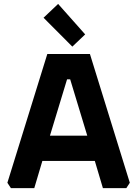

<svg xmlns="http://www.w3.org/2000/svg" viewBox="-20 -968 706 988"><path d="M18 -27.5 223.4 -690H442.8L648 -27.5L630.1 0H509.5L467.9 -139.9H198L156.4 0H36.1ZM237.1 -270H429L341.1 -559.9H325.1ZM204.1 -876.7 279.1 -947.8 418.3 -791 352.2 -728.1Z"/></svg>

Font: Oxanium ExtraLight
Style: Regular
Weight: 200
Designer: Severin Meyer
Version: Version 2.000